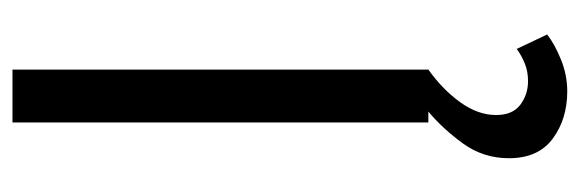

<svg xmlns="http://www.w3.org/2000/svg" viewBox="-326 -370 915 303"><g transform="rotate(-90 131.5 -218.5)"><path d="M138.9 219.2Q95.2 219.2 64.2 196.3Q33.3 173.4 33.3 127.3Q33.3 86.7 56.6 54.6Q79.9 22.6 106.9 0H89.7V-656.3H173.2V0Q141.6 22.5 121.6 50.4Q101.5 78.3 101.5 106.9Q101.5 133.1 117.8 145.2Q134 157.3 154.9 157.3Q170.1 157.3 182.5 152.3Q195 147.3 205.8 139.5L228.6 187.5Q212.9 199.7 188.7 209.4Q164.5 219.2 138.9 219.2Z"/></g></svg>

Font: Source Sans Variable
Style: Regular
Weight: 200
Designer: Paul D. Hunt
Foundry: Adobe Systems Incorporated
Version: Version 3.006;hotconv 1.0.111;makeotfexe 2.5.65597